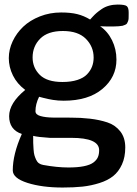

<svg xmlns="http://www.w3.org/2000/svg" viewBox="-20 -590 606 851"><path d="M535.2 63.5Q535.2 106.9 520.5 138.9Q505.9 170.9 481.9 190.2Q458 209.5 421.1 221.2Q384.3 232.9 345.9 237.1Q307.6 241.2 257.8 241.2Q166 241.2 101.3 220.5Q36.6 199.7 36.6 165Q36.6 93.8 76.7 3.9Q20.5 -15.1 20.5 -75.2Q20.5 -132.8 91.8 -191.4Q55.7 -218.3 37.4 -255.4Q19 -292.5 19 -332.5Q19 -370.6 36.1 -407Q53.2 -443.4 83 -471.7Q112.8 -500 156.7 -517.3Q200.7 -534.7 251 -534.7Q293.5 -534.7 322.8 -527.3Q352.1 -520 379.4 -503.4Q379.9 -503.9 389.6 -514.6Q399.4 -525.4 408 -532.7Q416.5 -540 430.7 -549.8Q444.8 -559.6 463.1 -564.7Q481.4 -569.8 501.5 -569.8Q533.7 -569.8 542 -562.7Q550.3 -555.7 550.3 -534.7V-526.4Q550.3 -515.6 550 -508.8Q549.8 -502 547.4 -495.8Q544.9 -489.7 543 -486.3Q541 -482.9 534.7 -480Q528.3 -477.1 523.2 -475.8Q518.1 -474.6 505.6 -473.6Q493.2 -472.7 483.2 -472.7Q473.1 -472.7 453.6 -472.7Q449.2 -472.7 439.2 -473.1Q429.2 -473.6 423.8 -473.6Q457 -451.2 476.6 -411.6Q496.1 -372.1 496.1 -325.7Q496.1 -248 433.8 -195.8Q371.6 -143.6 262.2 -143.6Q237.8 -143.6 214.8 -147.2Q191.9 -150.9 172.9 -156Q153.8 -161.1 153.3 -161.1Q137.2 -128.9 137.2 -97.2Q137.2 -82 159.2 -75.7Q181.2 -69.3 216.3 -68.8Q251.5 -68.4 293.7 -68.6Q335.9 -68.8 378.4 -64Q420.9 -59.1 456.1 -47.4Q491.2 -35.6 513.2 -7.6Q535.2 20.5 535.2 63.5ZM256.8 -226.6Q294.9 -226.6 322.8 -235.6Q350.6 -244.6 365.7 -260.5Q380.9 -276.4 387.9 -294.7Q395 -313 395 -335Q395 -383.3 360.6 -418Q326.2 -452.6 258.8 -452.6Q191.9 -452.6 158.2 -418.7Q124.5 -384.8 124.5 -335.4Q124.5 -289.6 156.5 -258.1Q188.5 -226.6 256.8 -226.6ZM200.7 21Q147.9 17.6 127 12.2Q127 33.2 127.2 43.7Q127.4 54.2 128.7 71.5Q129.9 88.9 132.6 98.1Q135.3 107.4 140.1 117.9Q145 128.4 152.8 133.8Q160.6 139.2 171.4 141.1Q232.9 152.3 283.2 152.3Q324.2 152.3 351.8 146.7Q379.4 141.1 393.8 130.4Q408.2 119.6 413.8 106.7Q419.4 93.8 419.4 75.7Q419.4 21 295.9 21Z"/></svg>

Font: Coustard
Style: Regular
Weight: 400
Foundry: vernon adams
Version: Version 1.000